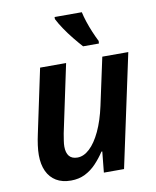

<svg xmlns="http://www.w3.org/2000/svg" viewBox="-86 -833 739 909"><g transform="rotate(-10 283.5 -378.0)"><path d="M182 10Q140 10 111 -7.5Q82 -25 67 -57.5Q52 -90 52 -135Q52 -156 55.5 -182Q59 -208 65 -235L130 -542H255L186 -216Q183 -198 180.5 -182Q178 -166 178 -154Q178 -124 191 -108Q204 -92 231 -92Q261 -92 289.5 -118.5Q318 -145 341.5 -195Q365 -245 380 -314L429 -542H554L438 0H341L351 -100H347Q328 -71 304 -45.5Q280 -20 250 -5Q220 10 182 10ZM348 -606Q330 -626 308.5 -652.5Q287 -679 268.5 -706.5Q250 -734 239 -756V-766H370Q375 -743 383.5 -717.5Q392 -692 402.5 -667Q413 -642 425 -618L424 -606Z"/></g></svg>

Font: Noto Sans Display SemiBold
Style: Italic
Weight: 600
Italic angle: -12°
Designer: Monotype Design Team
Foundry: Monotype Imaging Inc.
Version: Version 2.003